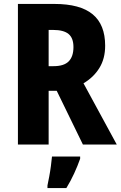

<svg xmlns="http://www.w3.org/2000/svg" viewBox="-20 -734 613 975"><path d="M256 -714Q387 -714 450.5 -661.5Q514 -609 514 -502Q514 -436 484.5 -388.5Q455 -341 404 -311L573 0H401L268 -273H227V0H71V-714ZM250 -582H227V-398H252Q305 -398 329 -422.5Q353 -447 353 -495Q353 -541 328 -561.5Q303 -582 250 -582ZM387 72Q374 109 356.5 147Q339 185 317 221H221V208Q225 189 230 162.5Q235 136 238.5 109Q242 82 244 61H387Z"/></svg>

Font: Noto Sans Tamil Condensed ExtraBold
Style: Regular
Weight: 800
Width: 3
Designer: Jelle Bosma - Monotype Design Team
Foundry: Monotype Imaging Inc.
Version: Version 2.004; ttfautohint (v1.8.4.7-5d5b)